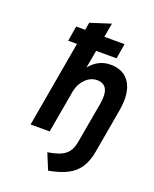

<svg xmlns="http://www.w3.org/2000/svg" viewBox="-170 -817 908 1131"><g transform="rotate(20 284.5 -251.0)"><path d="M274 220.5 232.5 120Q306.5 108.5 339.5 82.5Q372.5 56.5 382 3.5L428 -256.5Q449 -379.5 363.5 -379.5Q323.5 -379.5 291.5 -347.5Q259.5 -315.5 250.5 -267.5L203.5 0H84L178.5 -539.5H123.5L139 -634H195.5L203.5 -681L331 -722L315.5 -634H442.5L426.5 -539.5H298.5L278.5 -428.5Q331.5 -492.5 406.5 -492.5Q492 -492.5 529.5 -430.5Q567 -368.5 548 -259L499.5 18Q488.5 81 461.8 121.2Q435 161.5 389 184.8Q343 208 274 220.5Z"/></g></svg>

Font: Overpass
Style: Bold Italic
Weight: 700
Italic angle: -10°
Designer: Delve Withrington, Dave Bailey, Thomas Jockin
Foundry: Delve Fonts LLC
Version: Version 4.000; ttfautohint (v1.8.3)